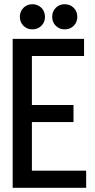

<svg xmlns="http://www.w3.org/2000/svg" viewBox="-20 -889 448 909"><path d="M131 -311V-81H388V0H40V-705H378V-624H131V-392H328V-311ZM74 -809Q74 -835 91 -852Q108 -869 133 -869Q159 -869 176 -852Q193 -835 193 -809Q193 -784 176 -767Q159 -750 133 -750Q108 -750 91 -767Q74 -784 74 -809ZM227 -809Q227 -835 244 -852Q261 -869 286 -869Q312 -869 329 -852Q346 -835 346 -809Q346 -784 329 -767Q312 -750 286 -750Q261 -750 244 -767Q227 -784 227 -809Z"/></svg>

Font: Akshar
Style: Regular
Weight: 400
Designer: Tall Chai
Foundry: Tall Chai
Version: Version 1.000